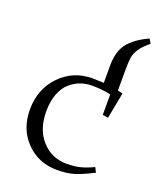

<svg xmlns="http://www.w3.org/2000/svg" viewBox="-136 -810 756 904"><g transform="rotate(20 242.0 -358.5)"><path d="M41 -217.8Q41 -319.8 106.4 -387.9Q171.9 -456.1 270 -456.1L325.2 -454.1V-541Q325.2 -610.4 355.7 -650.9Q386.2 -691.4 456.1 -724.1L469.2 -702.1Q436.5 -675.8 421.6 -652.8Q406.7 -629.9 403.3 -608.2Q399.9 -586.4 399.9 -542V-442.9Q414.6 -439.9 424.8 -437L399.9 -306.2L372.1 -311V-413.1Q333.5 -422.9 276.9 -422.9Q247.1 -422.9 219.7 -412.8Q192.4 -402.8 168.5 -381.8Q144.5 -360.8 130.4 -323.2Q116.2 -285.6 116.2 -235.8Q116.2 -145.5 165.5 -90.8Q214.8 -36.1 291 -36.1Q329.1 -36.1 358.9 -43.7Q388.7 -51.3 422.9 -67.9L435.1 -43.9Q378.9 -15.1 343.3 -4.2Q307.6 6.8 257.8 6.8Q165 6.8 103 -56.2Q41 -119.1 41 -217.8Z"/></g></svg>

Font: Dehuti Alt
Style: Book
Weight: 400
Version: Version 1.2